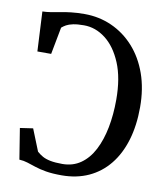

<svg xmlns="http://www.w3.org/2000/svg" viewBox="-85 -820 758 899"><g transform="rotate(10 294.0 -371.0)"><path d="M269 11Q225 11 194.5 5.8Q164 0.5 142 -6.8Q120 -14 101.5 -20Q83 -26 62 -27L38.5 -173.5L100 -182.5L141.5 -79Q153.5 -68 168.5 -59.5Q183.5 -51 206.2 -46.5Q229 -42 263 -42Q313 -42 350.2 -68Q387.5 -94 411.8 -140.8Q436 -187.5 448 -249.2Q460 -311 460 -382Q460 -485 430.5 -555.5Q401 -626 353.5 -662.5Q306 -699 251 -699Q220 -699 199.8 -694.8Q179.5 -690.5 167.5 -683.8Q155.5 -677 147 -669.5L122.5 -540.5H57L47.5 -729Q67.5 -729.5 87.5 -732.8Q107.5 -736 130.2 -740.5Q153 -745 181 -748.2Q209 -751.5 245 -751.5Q314 -751.5 374.2 -724.5Q434.5 -697.5 480 -647Q525.5 -596.5 550.8 -525.5Q576 -454.5 576 -366.5Q576 -279.5 555 -209.8Q534 -140 494.2 -90.8Q454.5 -41.5 397.5 -15.2Q340.5 11 269 11Z"/></g></svg>

Font: Merriweather 24pt SemiCondensed
Style: Regular
Weight: 400
Width: 4
Designer: Eben Sorkin
Foundry: Eben Sorkin
Version: Version 2.100